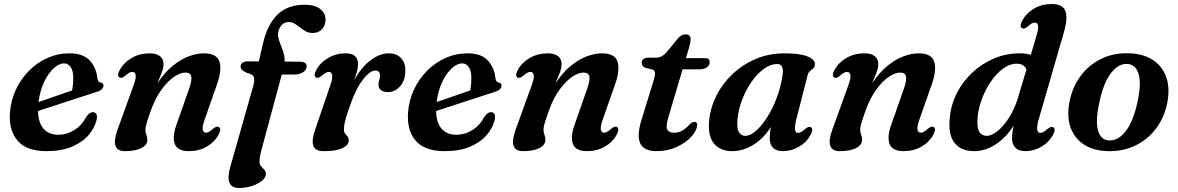

<svg xmlns="http://www.w3.org/2000/svg" viewBox="-20 -739 5854 954"><path d="M460 -144Q451 -104 420.5 -68.2Q390 -32.5 337.8 -10.2Q285.5 12 212 12Q112.5 12 67.8 -39.5Q23 -91 29.5 -180Q34 -240.5 58.8 -293.5Q83.5 -346.5 123.8 -387.2Q164 -428 215.8 -451Q267.5 -474 326 -474Q393 -474 425.8 -438.5Q458.5 -403 463.5 -352Q466 -331 479 -329Q494 -327 494 -313.5Q494 -304 486 -295.8Q478 -287.5 456.5 -281Q434.5 -274 399 -262.5Q363.5 -251 322.2 -237.5Q281 -224 241 -211Q201 -198 169 -187.5Q170 -129 196.5 -99.2Q223 -69.5 269 -69.5Q312.5 -69.5 350 -93.2Q387.5 -117 409 -159Q419 -172 426.2 -177Q433.5 -182 442.5 -181.5Q452.5 -181.5 458.5 -172.5Q464.5 -163.5 460 -144ZM298.5 -424Q273 -424 246.2 -399.2Q219.5 -374.5 199 -331.2Q178.5 -288 171.5 -232Q210.5 -245.5 257 -261.5Q303.5 -277.5 338 -289.5Q344 -316.5 344 -355Q344 -385.5 331.8 -404.8Q319.5 -424 298.5 -424Z M574.5 -353.5Q559 -361.5 574.5 -391Q595 -428.5 634.5 -451.2Q674 -474 724 -474Q756.5 -474 774.5 -460.2Q792.5 -446.5 792.5 -420Q792.5 -402 783.8 -378.8Q775 -355.5 762 -324.5Q798 -379.5 838.5 -412.2Q879 -445 918.8 -459.5Q958.5 -474 992 -474Q1058 -474 1070.5 -432Q1083 -390 1058.5 -320.5L997.5 -147Q984 -109.5 987.5 -94.5Q991 -79.5 1003.5 -79.5Q1017.5 -79.5 1038.5 -99Q1055.5 -113.5 1066.5 -108.5Q1082 -100.5 1066.5 -70.5Q1046.5 -33 1007.5 -10.5Q968.5 12 919 12Q862.5 12 848.8 -23.2Q835 -58.5 857 -119.5L919 -296.5Q935 -341 930.2 -359.8Q925.5 -378.5 901 -378.5Q876.5 -378.5 845.2 -357.5Q814 -336.5 783.5 -295.2Q753 -254 731 -194Q715.5 -151 709 -129.2Q702.5 -107.5 702.5 -94.5Q702.5 -80.5 707.2 -69.8Q712 -59 712 -44.5Q712 -18.5 682.2 -3.2Q652.5 12 601 12Q525 12 564.5 -96L643.5 -314.5Q657.5 -352 653.8 -367Q650 -382 637.5 -382Q623.5 -382 602.5 -363Q585.5 -348 574.5 -353.5Z M1175.5 -408.5Q1175.5 -419.5 1184.2 -426.8Q1193 -434 1210.5 -434H1266L1286.5 -522Q1307.5 -615.5 1357.8 -665.5Q1408 -715.5 1494 -715.5Q1546 -715.5 1571.8 -693.8Q1597.5 -672 1597.5 -643Q1597.5 -612.5 1580 -593.8Q1562.5 -575 1533.5 -575Q1509.5 -575 1490 -588.8Q1470.5 -602.5 1452.5 -616Q1434.5 -629.5 1415 -629.5Q1394.5 -629.5 1381.2 -616.2Q1368 -603 1363 -581.5Q1358.5 -561.5 1367.2 -536.8Q1376 -512 1385.8 -485.5Q1395.5 -459 1394.5 -433L1467 -432.5Q1484.5 -432.5 1494 -427.5Q1503.5 -422.5 1503.5 -409Q1503.5 -392 1486 -380.2Q1468.5 -368.5 1440.5 -368.5H1380L1276.5 16Q1269.5 44 1269.5 63.5Q1269.5 78 1277.2 87Q1285 96 1293 104.2Q1301 112.5 1301 125Q1301 143 1281.8 159Q1262.5 175 1232 185Q1201.5 195 1168 195Q1094.5 195 1124 91L1238.5 -312.5Q1247 -343 1240.8 -357Q1234.5 -371 1206.5 -377Q1187.5 -386 1181.5 -393.2Q1175.5 -400.5 1175.5 -408.5Z M1551 -353.5Q1536 -361.5 1551.5 -391Q1571.5 -428.5 1610.8 -451.2Q1650 -474 1698 -474Q1759 -474 1759 -419.5Q1759 -403 1753.2 -382.2Q1747.5 -361.5 1739 -339Q1776 -406 1821.8 -440Q1867.5 -474 1910.5 -474Q1952 -474 1973.8 -449.2Q1995.5 -424.5 1994 -385Q1992.5 -336 1966.8 -308.8Q1941 -281.5 1907.5 -281.5Q1882.5 -281.5 1871.5 -292.5Q1860.5 -303.5 1860.5 -317.5Q1860.5 -329.5 1864.2 -340.5Q1868 -351.5 1868 -363.5Q1868 -388.5 1845.5 -388.5Q1817.5 -388.5 1781 -340.5Q1744.5 -292.5 1711 -191Q1699 -156 1694 -135Q1689 -114 1689 -97Q1689 -82 1695 -74.8Q1701 -67.5 1706.8 -60.8Q1712.5 -54 1712.5 -40Q1712.5 -18 1681.5 -3Q1650.5 12 1589 12Q1546 12 1536.8 -15.2Q1527.5 -42.5 1546 -95L1621 -314.5Q1634 -352 1630.2 -367Q1626.5 -382 1614 -382Q1600.5 -382 1579 -363Q1562 -348 1551 -353.5Z M2438 -144Q2429 -104 2398.5 -68.2Q2368 -32.5 2315.8 -10.2Q2263.5 12 2190 12Q2090.5 12 2045.8 -39.5Q2001 -91 2007.5 -180Q2012 -240.5 2036.8 -293.5Q2061.5 -346.5 2101.8 -387.2Q2142 -428 2193.8 -451Q2245.5 -474 2304 -474Q2371 -474 2403.8 -438.5Q2436.5 -403 2441.5 -352Q2444 -331 2457 -329Q2472 -327 2472 -313.5Q2472 -304 2464 -295.8Q2456 -287.5 2434.5 -281Q2412.5 -274 2377 -262.5Q2341.5 -251 2300.2 -237.5Q2259 -224 2219 -211Q2179 -198 2147 -187.5Q2148 -129 2174.5 -99.2Q2201 -69.5 2247 -69.5Q2290.5 -69.5 2328 -93.2Q2365.5 -117 2387 -159Q2397 -172 2404.2 -177Q2411.5 -182 2420.5 -181.5Q2430.5 -181.5 2436.5 -172.5Q2442.5 -163.5 2438 -144ZM2276.5 -424Q2251 -424 2224.2 -399.2Q2197.5 -374.5 2177 -331.2Q2156.5 -288 2149.5 -232Q2188.5 -245.5 2235 -261.5Q2281.5 -277.5 2316 -289.5Q2322 -316.5 2322 -355Q2322 -385.5 2309.8 -404.8Q2297.5 -424 2276.5 -424Z M2552.5 -353.5Q2537 -361.5 2552.5 -391Q2573 -428.5 2612.5 -451.2Q2652 -474 2702 -474Q2734.5 -474 2752.5 -460.2Q2770.5 -446.5 2770.5 -420Q2770.5 -402 2761.8 -378.8Q2753 -355.5 2740 -324.5Q2776 -379.5 2816.5 -412.2Q2857 -445 2896.8 -459.5Q2936.5 -474 2970 -474Q3036 -474 3048.5 -432Q3061 -390 3036.5 -320.5L2975.5 -147Q2962 -109.5 2965.5 -94.5Q2969 -79.5 2981.5 -79.5Q2995.5 -79.5 3016.5 -99Q3033.5 -113.5 3044.5 -108.5Q3060 -100.5 3044.5 -70.5Q3024.5 -33 2985.5 -10.5Q2946.5 12 2897 12Q2840.5 12 2826.8 -23.2Q2813 -58.5 2835 -119.5L2897 -296.5Q2913 -341 2908.2 -359.8Q2903.5 -378.5 2879 -378.5Q2854.5 -378.5 2823.2 -357.5Q2792 -336.5 2761.5 -295.2Q2731 -254 2709 -194Q2693.5 -151 2687 -129.2Q2680.5 -107.5 2680.5 -94.5Q2680.5 -80.5 2685.2 -69.8Q2690 -59 2690 -44.5Q2690 -18.5 2660.2 -3.2Q2630.5 12 2579 12Q2503 12 2542.5 -96L2621.5 -314.5Q2635.5 -352 2631.8 -367Q2628 -382 2615.5 -382Q2601.5 -382 2580.5 -363Q2563.5 -348 2552.5 -353.5Z M3220.5 -394 3187.5 -402Q3168.5 -409 3168.5 -427Q3168.5 -452.5 3204 -452.5H3240.5Q3267 -452.5 3289.5 -476.5L3350.5 -550.5Q3365.5 -568 3387 -568Q3411.5 -568 3411.5 -544.5Q3411.5 -529.5 3403.5 -501L3388 -450H3485Q3506 -450 3506 -431Q3506 -414 3492 -404.2Q3478 -394.5 3454 -394.5H3371.5L3301.5 -158Q3287.5 -112 3295.2 -95.8Q3303 -79.5 3329.5 -79.5Q3349.5 -79.5 3367.5 -88.8Q3385.5 -98 3405.5 -119.5Q3418.5 -133.5 3429 -133.5Q3446 -133.5 3444 -114.5Q3441 -88 3414 -58.8Q3387 -29.5 3342.2 -8.8Q3297.5 12 3242.5 12Q3179 12 3161.2 -26.5Q3143.5 -65 3167 -142L3228 -340Q3236.5 -367.5 3234.5 -378.8Q3232.5 -390 3220.5 -394Z M3937 -147Q3927 -108 3930.5 -93.2Q3934 -78.5 3945.5 -78.5Q3959 -78.5 3980.5 -98Q3997.5 -112.5 4008.5 -107Q4023.5 -99.5 4008 -69.5Q3988.5 -32.5 3950.2 -10.2Q3912 12 3871 12Q3804.5 12 3804.5 -54Q3804.5 -65.5 3805.8 -78.2Q3807 -91 3810.5 -108Q3773.5 -50.5 3722.8 -19.2Q3672 12 3617.5 12Q3559 12 3527.2 -26.2Q3495.5 -64.5 3504 -145Q3510.5 -206.5 3540.2 -265.2Q3570 -324 3619.8 -371Q3669.5 -418 3735 -446Q3800.5 -474 3878 -474Q3956 -474 3993.8 -458Q4031.5 -442 4029 -418.5Q4027.5 -405.5 4020 -399Q4012.5 -392.5 4004.5 -385.8Q3996.5 -379 3993 -366ZM3644.5 -148.5Q3640 -102 3651.2 -83Q3662.5 -64 3683 -64Q3707.5 -64 3735.8 -88.5Q3764 -113 3791 -155Q3818 -197 3838.5 -250.8Q3859 -304.5 3868 -363.5Q3877.5 -421 3841.5 -421Q3808.5 -421 3775.5 -397Q3742.5 -373 3714.8 -333.2Q3687 -293.5 3668.2 -245.2Q3649.5 -197 3644.5 -148.5Z M4126 -353.5Q4110.5 -361.5 4126 -391Q4146.5 -428.5 4186 -451.2Q4225.5 -474 4275.5 -474Q4308 -474 4326 -460.2Q4344 -446.5 4344 -420Q4344 -402 4335.2 -378.8Q4326.5 -355.5 4313.5 -324.5Q4349.5 -379.5 4390 -412.2Q4430.5 -445 4470.2 -459.5Q4510 -474 4543.5 -474Q4609.5 -474 4622 -432Q4634.5 -390 4610 -320.5L4549 -147Q4535.5 -109.5 4539 -94.5Q4542.5 -79.5 4555 -79.5Q4569 -79.5 4590 -99Q4607 -113.5 4618 -108.5Q4633.5 -100.5 4618 -70.5Q4598 -33 4559 -10.5Q4520 12 4470.5 12Q4414 12 4400.2 -23.2Q4386.5 -58.5 4408.5 -119.5L4470.5 -296.5Q4486.5 -341 4481.8 -359.8Q4477 -378.5 4452.5 -378.5Q4428 -378.5 4396.8 -357.5Q4365.5 -336.5 4335 -295.2Q4304.5 -254 4282.5 -194Q4267 -151 4260.5 -129.2Q4254 -107.5 4254 -94.5Q4254 -80.5 4258.8 -69.8Q4263.5 -59 4263.5 -44.5Q4263.5 -18.5 4233.8 -3.2Q4204 12 4152.5 12Q4076.5 12 4116 -96L4195 -314.5Q4209 -352 4205.2 -367Q4201.5 -382 4189 -382Q4175 -382 4154 -363Q4137 -348 4126 -353.5Z M5268.5 -586.5 5141.5 -147.5Q5130.5 -108.5 5133.8 -93.5Q5137 -78.5 5149.5 -78.5Q5163.5 -78.5 5184.5 -98Q5201.5 -112.5 5212.5 -107Q5228 -99.5 5212.5 -69.5Q5192.5 -32.5 5154.8 -10.2Q5117 12 5076 12Q5041 12 5024.8 -5.5Q5008.5 -23 5008.5 -54Q5008.5 -78 5017 -115Q4975 -51 4924 -19.5Q4873 12 4821 12Q4754.5 12 4722.2 -29.8Q4690 -71.5 4699.5 -156.5Q4705.5 -220 4735 -277.5Q4764.5 -335 4811.8 -379Q4859 -423 4919.2 -448.5Q4979.5 -474 5047.5 -474Q5078 -474 5102 -466.5L5129.5 -559.5Q5141 -597.5 5137.8 -612.2Q5134.5 -627 5122 -627Q5108 -627 5087 -608Q5070 -593 5059 -598.5Q5043.5 -606.5 5059 -636Q5079 -673.5 5117.5 -696.2Q5156 -719 5205 -719Q5261 -719 5273.5 -684.2Q5286 -649.5 5268.5 -586.5ZM4836.5 -137.5Q4835 -97.5 4848 -80.8Q4861 -64 4883 -64Q4907.5 -64 4937.5 -88.5Q4967.5 -113 4994.8 -156.2Q5022 -199.5 5039 -256L5080 -393.5Q5068.5 -422.5 5032 -422.5Q4996.5 -422.5 4962.2 -396.8Q4928 -371 4900 -328.5Q4872 -286 4854.8 -236Q4837.5 -186 4836.5 -137.5Z M5584.5 -474.5Q5655 -473.5 5703.8 -443.8Q5752.5 -414 5773.2 -360Q5794 -306 5780.5 -231.5Q5766.5 -157.5 5725.2 -102Q5684 -46.5 5622.5 -16.5Q5561 13.5 5487 12Q5417.5 11 5369.2 -18.8Q5321 -48.5 5300.5 -102.5Q5280 -156.5 5293.5 -231Q5307.5 -305 5348.5 -360.5Q5389.5 -416 5450.2 -446Q5511 -476 5584.5 -474.5ZM5485.5 -41.5Q5531 -36 5570.2 -83.2Q5609.5 -130.5 5631 -228.5Q5651.5 -321 5638.2 -368.5Q5625 -416 5586 -421Q5541 -426 5502.8 -379Q5464.5 -332 5443 -233.5Q5422.5 -141.5 5435 -94Q5447.5 -46.5 5485.5 -41.5Z"/></svg>

Font: Fraunces 9pt SemiBold
Style: Italic
Weight: 600
Italic angle: -16°
Version: Version 1.000;[b76b70a41]